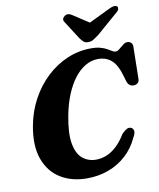

<svg xmlns="http://www.w3.org/2000/svg" viewBox="-100 -1005 904 1095"><g transform="rotate(-10 352.5 -457.5)"><path d="M611.6 -227.4Q622.2 -223.3 625.8 -209.4Q629.4 -195.5 614.1 -169.2Q587.6 -111.9 543.1 -71.1Q498.6 -30.4 440.7 -8.8Q382.8 12.8 315.3 12.8Q226.6 12.8 161.9 -27.3Q97.2 -67.5 69.3 -145.4Q41.4 -223.4 62.3 -336.6Q77.5 -418.5 115 -487.3Q152.5 -556.2 206.8 -607Q261.1 -657.9 327.1 -685.8Q393 -713.7 464.7 -713.7Q496.7 -713.7 519.1 -707.3Q541.5 -700.9 556.6 -692.4Q571.7 -683.8 582.1 -677.4Q592.6 -671 601 -671Q609.5 -671 618.5 -677.4Q627.5 -683.8 636.5 -691.9Q645.5 -700 654.8 -706.4Q664.2 -712.8 673.7 -712.8Q687.7 -712.8 696.3 -704.7Q705 -696.5 704.9 -681.8L701.5 -494.5Q701.3 -478.6 691.5 -471.1Q681.7 -463.5 667.8 -463.4Q641 -463.4 630.8 -492.9L621.1 -525.7Q603 -591.2 571.8 -619.1Q540.6 -646.9 493.4 -646.9Q455.3 -646.9 420.4 -626.6Q385.5 -606.3 356.3 -568.5Q327.2 -530.6 305.3 -477.5Q283.5 -424.4 271.1 -359.2Q251.8 -258.6 262.7 -197.9Q273.6 -137.3 306.2 -110.3Q338.9 -83.4 384.5 -83.4Q415.8 -83.4 445.8 -95.7Q475.8 -108 504.1 -134.4Q532.5 -160.9 557.7 -202.4Q574.2 -219.4 586.7 -225.8Q599.2 -232.3 611.6 -227.4ZM517.5 -837.7 391.6 -919.9Q369.3 -935 349.7 -922.4Q342 -917.3 338.4 -907.7Q334.8 -898.1 342.4 -887.4L410 -781.9Q420 -768.4 429.2 -759.8Q438.3 -751.2 456.2 -751.2Q473.7 -751.2 487.4 -759.8Q501.1 -768.4 519.2 -781.9L640.8 -887.4Q654.5 -898.1 656.7 -907.7Q658.9 -917.3 654.1 -922.4Q648.4 -928.4 637.1 -927.8Q625.9 -927.2 610.6 -919.9L440.2 -837.7Z"/></g></svg>

Font: Fraunces
Style: Italic
Weight: 900
Italic angle: -16°
Version: Version 1.000;[0bf87f6ff]